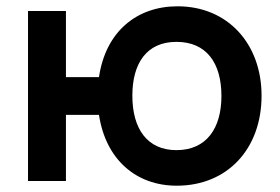

<svg xmlns="http://www.w3.org/2000/svg" viewBox="-20 -575 891 610"><path d="M541.5 15C702.5 15 811 -102 811 -271C811 -435.5 704 -555 544 -555C414 -555 315.5 -474 294.5 -330H189.5V-540H69V0H189.5V-210H294.5C316 -68 412.5 15 541.5 15ZM400.5 -271C400.5 -374 446 -442 540.5 -442C635.5 -442 683.5 -375.5 683.5 -270C683.5 -168 636.5 -98 540.5 -98C448.5 -98 400.5 -165 400.5 -271Z"/></svg>

Font: Manrope
Style: Bold
Weight: 700
Designer: Mikhail Sharanda
Foundry: Mikhail Sharanda
Version: Version 4.505;FEAKit 1.0